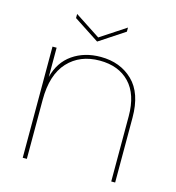

<svg xmlns="http://www.w3.org/2000/svg" viewBox="-107 -810 828 901"><g transform="rotate(15 307.0 -359.0)"><path d="M317 -552Q412 -552 473 -493Q534 -434 534 -315V0H515V-317Q515 -423 462 -478.5Q409 -534 317 -534Q221 -534 163 -471.5Q105 -409 105 -287V0H85V-540H105V-398Q124 -473 181 -512.5Q238 -552 317 -552ZM404 -698 281 -617 157 -698V-718L281 -637L404 -718Z"/></g></svg>

Font: Fz Poppins Thin
Style: Regular
Weight: 100
Designer: Ninad Kale (Devanagari), Jonny Pinhorn (Latin)
Foundry: Indian Type Foundry
Version: Vit hóa bi Vntype.Com & FontZin.Com